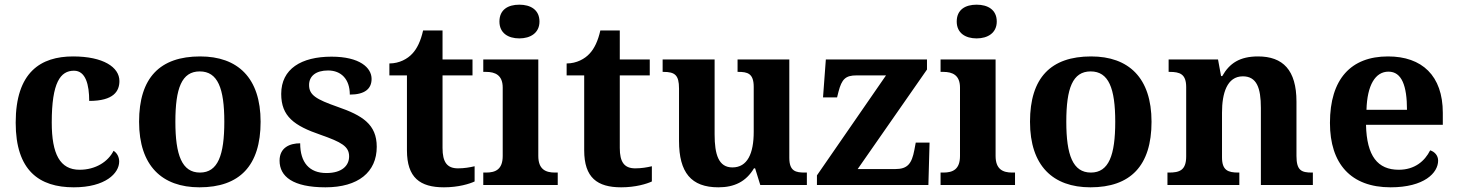

<svg xmlns="http://www.w3.org/2000/svg" viewBox="-20 -790 6225 820"><path d="M295 10C430 10 489 -50 489 -100C489 -118 481 -136 465 -146C442 -100 389 -65 320 -65C236 -65 201 -132 201 -267C201 -438 238 -488 296 -488C346 -488 361 -428 361 -359C466 -359 490 -401 490 -444C490 -503 421 -549 292 -549C154 -549 47 -482 47 -266C47 -61 148 10 295 10Z M832 10C1003 10 1093 -82 1093 -270C1093 -458 995 -549 835 -549C663 -549 574 -458 574 -270C574 -82 672 10 832 10ZM834 -53C757 -53 729 -128 729 -270C729 -413 756 -485 833 -485C910 -485 938 -413 938 -270C938 -128 911 -53 834 -53Z M1370 10C1510 10 1589 -55 1589 -163C1589 -259 1528 -297 1421 -334C1330 -366 1300 -384 1300 -427C1300 -465 1329 -489 1381 -489C1437 -489 1474 -452 1474 -386C1537 -386 1567 -410 1567 -453C1567 -501 1516 -548 1396 -548C1267 -548 1181 -496 1181 -389C1181 -293 1236 -253 1350 -214C1438 -183 1471 -165 1471 -122C1471 -83 1441 -51 1374 -51C1301 -51 1262 -96 1262 -178C1218 -178 1174 -160 1174 -104C1174 -36 1231 10 1370 10Z M1876 10C1938 10 1986 -5 2007 -15V-80C1986 -75 1962 -71 1936 -71C1889 -71 1870 -98 1870 -158V-468H1998V-536H1870V-660H1787C1777 -615 1761 -582 1741 -561C1721 -539 1686 -519 1643 -519V-468H1718V-148C1718 -31 1774 10 1876 10Z M2198 -626C2245 -626 2284 -649 2284 -698C2284 -749 2245 -770 2198 -770C2150 -770 2113 -749 2113 -698C2113 -649 2150 -626 2198 -626ZM2044 0H2362V-53H2350C2310 -53 2279 -67 2279 -124V-536H2044V-483H2056C2095 -483 2127 -469 2127 -416V-124C2127 -67 2097 -53 2056 -53H2044Z M2633 10C2695 10 2743 -5 2764 -15V-80C2743 -75 2719 -71 2693 -71C2646 -71 2627 -98 2627 -158V-468H2755V-536H2627V-660H2544C2534 -615 2518 -582 2498 -561C2478 -539 2443 -519 2400 -519V-468H2475V-148C2475 -31 2531 10 2633 10Z M3048 10C3116 10 3166 -14 3200 -71H3205L3227 0H3426V-53H3418C3379 -53 3351 -58 3351 -116V-536H3130V-483H3133C3172 -483 3199 -477 3199 -419V-227C3199 -134 3172 -75 3108 -75C3049 -75 3032 -130 3032 -216V-536H2810V-483H2813C2862 -483 2880 -470 2880 -412V-188C2880 -53 2932 10 3048 10Z M3469 0H3945L3950 -181H3891L3885 -149C3874 -91 3856 -68 3804 -68H3643L3939 -493V-536H3507L3495 -374H3555L3561 -398C3575 -452 3591 -468 3638 -468H3764L3469 -41Z M4151 -626C4198 -626 4237 -649 4237 -698C4237 -749 4198 -770 4151 -770C4103 -770 4066 -749 4066 -698C4066 -649 4103 -626 4151 -626ZM3997 0H4315V-53H4303C4263 -53 4232 -67 4232 -124V-536H3997V-483H4009C4048 -483 4080 -469 4080 -416V-124C4080 -67 4050 -53 4009 -53H3997Z M4637 10C4808 10 4898 -82 4898 -270C4898 -458 4800 -549 4640 -549C4468 -549 4379 -458 4379 -270C4379 -82 4477 10 4637 10ZM4639 -53C4562 -53 4534 -128 4534 -270C4534 -413 4561 -485 4638 -485C4715 -485 4743 -413 4743 -270C4743 -128 4716 -53 4639 -53Z M4966 0H5273V-53H5269C5225 -53 5199 -62 5199 -118V-309C5199 -391 5220 -464 5288 -464C5347 -464 5365 -415 5365 -329V0H5587V-53H5583C5538 -53 5517 -62 5517 -124V-356C5517 -491 5459 -549 5353 -549C5275 -549 5231 -520 5200 -465H5195L5182 -536H4971V-483H4975C5019 -483 5046 -474 5046 -418V-122C5046 -62 5017 -53 4972 -53H4966Z M5919 10C6063 10 6122 -52 6122 -104C6122 -126 6107 -142 6088 -148C6065 -102 6022 -65 5954 -65C5864 -65 5817 -123 5814 -257H6142V-308C6142 -467 6053 -549 5908 -549C5750 -549 5660 -453 5660 -265C5660 -91 5749 10 5919 10ZM5989 -321H5816C5819 -427 5854 -484 5910 -484C5967 -484 5989 -423 5989 -321Z"/></svg>

Font: Noto Serif Malayalam
Style: Bold
Weight: 700
Designer: Indian type Foundry, Jelle Bosma, Monotype Design Team
Foundry: Monotype Imaging Inc.
Version: Version 2.104